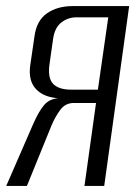

<svg xmlns="http://www.w3.org/2000/svg" viewBox="-26 -611 460 631"><path d="M316.5 0H251.6L289.6 -272.6H216.8Q188.6 -272.6 171.9 -249.7Q155.1 -226.8 143.4 -199L62.5 0H-5.5L83 -203.3Q102 -246.4 120 -266.9Q138 -287.4 171.1 -288.7L172.1 -287.8Q119.8 -289.6 92.9 -317.6Q66 -345.6 73.5 -397.2L87.5 -492.8Q94.6 -544 128.8 -567.5Q163 -591 212.7 -591H398.5ZM295.7 -316.4 329.8 -554H224.6Q197.4 -554 175.4 -537Q153.5 -520 148.3 -481.7L136.9 -401.7Q130 -354.8 148.5 -335.6Q167 -316.4 207 -316.4Z"/></svg>

Font: Alumni Sans Thin
Style: Italic
Weight: 100
Italic angle: -8°
Designer: Robert E. Leuschke
Foundry: Robert E. Leuschke
Version: Version 1.016